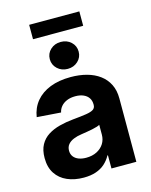

<svg xmlns="http://www.w3.org/2000/svg" viewBox="-129 -954 822 1045"><g transform="rotate(-15 282.5 -431.0)"><path d="M211.4 9.3Q159.7 9.3 119.1 -8.3Q78.6 -25.9 55.4 -61Q32.2 -96.2 32.2 -148.4Q32.2 -193.4 48.6 -223.1Q64.9 -252.9 93.5 -271Q122.1 -289.1 158.7 -298.6Q195.3 -308.1 235.4 -312Q282.7 -316.4 311 -320.8Q339.4 -325.2 352.3 -333.7Q365.2 -342.3 365.2 -359.4V-362.3Q365.2 -383.3 355.2 -398.4Q345.2 -413.6 326.2 -422.1Q307.1 -430.7 280.3 -430.7Q252.9 -430.7 232.4 -422.1Q211.9 -413.6 199.5 -398.9Q187 -384.3 183.1 -365.2L48.3 -375Q56.2 -425.8 86.4 -462.4Q116.7 -499 166.5 -518.6Q216.3 -538.1 282.7 -538.1Q331.5 -538.1 373 -526.9Q414.6 -515.6 445.1 -492.9Q475.6 -470.2 492.4 -436.5Q509.3 -402.8 509.3 -357.4V0H369.1V-74.2H366.2Q352.5 -48.8 331.5 -30Q310.5 -11.2 281 -1Q251.5 9.3 211.4 9.3ZM252 -91.8Q286.6 -91.8 312.3 -105Q337.9 -118.2 352.1 -140.6Q366.2 -163.1 366.2 -191.4V-246.6Q359.9 -242.7 348.1 -239.3Q336.4 -235.8 321.8 -232.7Q307.1 -229.5 291.3 -227.1Q275.4 -224.6 260.3 -222.2Q234.9 -218.8 214.6 -210.4Q194.3 -202.1 182.6 -188Q170.9 -173.8 170.9 -152.8Q170.9 -133.3 181.2 -119.6Q191.4 -106 209.7 -98.9Q228 -91.8 252 -91.8ZM280.3 -585Q245.6 -585 222.2 -606.9Q198.7 -628.9 198.7 -661.1Q198.7 -693.4 222.2 -715.1Q245.6 -736.8 279.8 -736.8Q314.5 -736.8 337.9 -715.1Q361.3 -693.4 361.3 -660.6Q361.3 -628.9 337.9 -606.9Q314.5 -585 280.3 -585ZM421.4 -871.1V-790H138.7V-871.1Z"/></g></svg>

Font: Inter 24pt
Style: Bold
Weight: 700
Designer: Rasmus Andersson
Foundry: rsms
Version: Version 4.001;git-66647c0bb